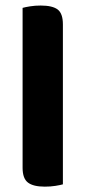

<svg xmlns="http://www.w3.org/2000/svg" viewBox="-20 -680 315 707"><path d="M63.2 -264 211.6 -261.1V-1.2Q202.1 1.5 184.1 4.4Q166.1 7.3 145 7.3Q102.7 7.3 83 -7.7Q63.2 -22.6 63.2 -62.2ZM211.6 -184.4 63.2 -187V-651Q72.8 -653.8 90.9 -656.7Q109 -659.6 129.9 -659.6Q173.2 -659.6 192.4 -645Q211.6 -630.4 211.6 -590.1Z"/></svg>

Font: Baloo Bhaijaan 2
Style: Regular
Weight: 400
Designer: Sanskriti Dholi, Noopur Datye and Ek Type
Foundry: Ek Type
Version: Version 1.701